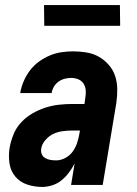

<svg xmlns="http://www.w3.org/2000/svg" viewBox="-20 -731 540 759"><path d="M147 8Q116 8 87.5 -1.5Q59 -11 40.5 -33Q22 -55 17.5 -85.5Q13 -116 18 -147Q23 -174 33.5 -200Q44 -226 63.5 -247Q83 -268 108 -282.5Q133 -297 159.5 -305.5Q186 -314 213 -317Q240 -320 266 -320H314L317 -343Q320 -358 319 -373Q318 -388 310.5 -400Q303 -412 289.5 -417.5Q276 -423 261 -423Q248 -423 235 -419.5Q222 -416 211 -408Q200 -400 193 -388Q186 -376 184 -363H60V-364Q64 -387 73.5 -409.5Q83 -432 98 -452Q113 -472 133.5 -487Q154 -502 176.5 -511.5Q199 -521 222.5 -524.5Q246 -528 269 -528Q296 -528 322.5 -523.5Q349 -519 371 -506.5Q393 -494 410 -474.5Q427 -455 435 -431Q443 -407 443.5 -380Q444 -353 440 -325L386 0H261L275 -85Q266 -67 253 -49.5Q240 -32 223.5 -18.5Q207 -5 186.5 1.5Q166 8 147 8ZM202 -97Q220 -97 238 -106.5Q256 -116 267.5 -132Q279 -148 285 -166.5Q291 -185 294 -203L296 -215H266Q247 -215 228 -212.5Q209 -210 191.5 -202Q174 -194 160 -178Q146 -162 143 -144Q141 -132 145 -122Q149 -112 158 -106.5Q167 -101 178.5 -99Q190 -97 202 -97ZM155 -629 154 -711H454L455 -629Z"/></svg>

Font: Iosevka Term Curly XBd Obl
Style: Regular
Weight: 800
Italic angle: -9°
Designer: Belleve Invis
Foundry: Belleve Invis
Version: Version 32.3.0